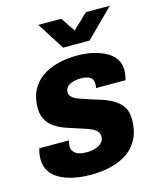

<svg xmlns="http://www.w3.org/2000/svg" viewBox="-111 -802 734 892"><g transform="rotate(-15 256.0 -356.0)"><path d="M217 12Q170 12 131 3.5Q92 -5 64 -21.5Q36 -38 21.5 -62.5Q7 -87 7 -119Q7 -131 9 -144Q11 -157 15 -169H158Q155 -161 154 -154Q153 -147 153 -142Q153 -126 162 -115Q171 -104 187 -99Q203 -94 223 -94Q238 -94 253 -97Q268 -100 280.5 -106.5Q293 -113 300.5 -123Q308 -133 308 -148Q308 -163 299.5 -172.5Q291 -182 276.5 -189Q262 -196 243 -202Q224 -208 203 -215Q177 -223 151 -232.5Q125 -242 103.5 -257Q82 -272 69 -295Q56 -318 56 -351Q56 -401 74.5 -436.5Q93 -472 126 -495Q159 -518 202.5 -529Q246 -540 295 -540Q335 -540 370.5 -532Q406 -524 433.5 -509Q461 -494 476 -471.5Q491 -449 491 -418Q491 -406 488.5 -392.5Q486 -379 484 -371H342Q344 -381 344 -385.5Q344 -390 344 -393Q344 -407 337 -416Q330 -425 316.5 -429Q303 -433 283 -433Q268 -433 255 -430Q242 -427 231.5 -421.5Q221 -416 215 -407Q209 -398 209 -386Q209 -371 221.5 -361Q234 -351 254 -344Q274 -337 298 -329Q325 -321 354 -311.5Q383 -302 408.5 -287.5Q434 -273 450 -249Q466 -225 466 -188Q466 -134 446.5 -95.5Q427 -57 392.5 -33.5Q358 -10 313.5 1Q269 12 217 12ZM503 -724 370 -592H243L159 -724H269L336 -625H284L388 -724Z"/></g></svg>

Font: Archivo SemiCondensed ExtraBold
Style: Italic
Weight: 800
Width: 4
Italic angle: -10°
Designer: Hector Gatti
Foundry: Omnibus-Type
Version: Version 2.001